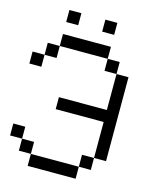

<svg xmlns="http://www.w3.org/2000/svg" viewBox="-152 -1186 1054 1289"><g transform="rotate(15 375.0 -541.5)"><path d="M0 -166.7V-250H83.3V-166.7ZM0 -666.7V-750H83.3V-666.7ZM166.7 -166.7V-83.3H83.3V-166.7ZM166.7 -83.3H500V0H166.7ZM166.7 -833.3V-750H83.3V-833.3ZM166.7 -1000V-1083.3H250V-1000ZM166.7 -916.7H500V-833.3H166.7ZM500 -83.3V-166.7H583.3V-83.3ZM500 -833.3H583.3V-750H500ZM500 -1000H416.7V-1083.3H500ZM666.7 -166.7H583.3V-416.7H250V-500H583.3V-750H666.7Z"/></g></svg>

Font: Galmuri11 Regular
Style: Regular
Weight: 400
Designer: Minseo Lee (Quiple)
Version: Version 2.356;hotconv 1.1.0;makeotfexe 2.6.0 DEVELOPMENT